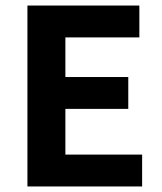

<svg xmlns="http://www.w3.org/2000/svg" viewBox="-20 -673 585 693"><path d="M79 0V-653H483V-538H216V-395H443V-280H216V-115H493V0Z"/></svg>

Font: Assistant
Style: Bold
Weight: 700
Designer: Hebrew By Ben Nathan, Latin by Paul Hunt
Version: Version 3.000